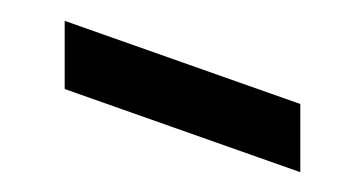

<svg xmlns="http://www.w3.org/2000/svg" viewBox="-20 -615 355 187"><path d="M43 -528.3V-594.7L272.5 -513.7V-447.3Z"/></svg>

Font: Ebtekar Inline 2
Style: Inline-2
Weight: 500
Designer: Arman Khorramak
Foundry: Arman Khorramak
Version: Version 2.000